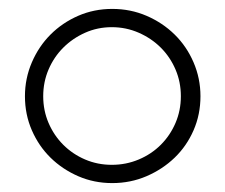

<svg xmlns="http://www.w3.org/2000/svg" viewBox="-20 -404 505 431"><path d="M36 -188Q36 -228 51.5 -264Q67 -300 93.5 -326.5Q120 -353 155.5 -368.5Q191 -384 232 -384Q273 -384 309 -368.5Q345 -353 372 -326.5Q399 -300 414.5 -264Q430 -228 430 -188Q430 -147 414.5 -111.5Q399 -76 372 -50Q345 -24 309 -8.5Q273 7 232 7Q191 7 155.5 -8.5Q120 -24 93.5 -50Q67 -76 51.5 -111.5Q36 -147 36 -188ZM77 -188Q77 -156 89 -128Q101 -100 122 -79Q143 -58 171 -46Q199 -34 231 -34Q263 -34 291.5 -46Q320 -58 341 -79Q362 -100 374 -128Q386 -156 386 -188Q386 -220 374 -248Q362 -276 341 -297Q320 -318 291.5 -330.5Q263 -343 231 -343Q199 -343 171 -330.5Q143 -318 122 -297Q101 -276 89 -248Q77 -220 77 -188Z"/></svg>

Font: Josefin Slab
Style: Regular
Weight: 400
Designer: Santiago Orozco
Foundry: Typemade
Version: Version 1.000